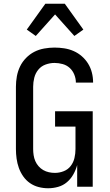

<svg xmlns="http://www.w3.org/2000/svg" viewBox="-20 -997 588 1025"><path d="M237 8Q211 8 186 1.5Q161 -5 140 -19.5Q119 -34 104 -55.5Q89 -77 80.5 -101Q72 -125 68.5 -150.5Q65 -176 65 -201V-534Q65 -562 70 -589.5Q75 -617 87 -642Q99 -667 119 -687.5Q139 -708 163.5 -720.5Q188 -733 216 -738Q244 -743 271 -743Q297 -743 323 -739Q349 -735 373 -724.5Q397 -714 417 -696.5Q437 -679 450.5 -657Q464 -635 470.5 -609.5Q477 -584 477 -557V-556H385V-557Q385 -578 376.5 -599Q368 -620 352 -634.5Q336 -649 314.5 -655Q293 -661 271 -661Q247 -661 223.5 -652.5Q200 -644 184.5 -625Q169 -606 163 -582Q157 -558 157 -534V-201Q157 -185 159.5 -168.5Q162 -152 168.5 -137Q175 -122 186 -109.5Q197 -97 211 -89Q225 -81 241 -77.5Q257 -74 273 -74Q297 -74 320 -83Q343 -92 357.5 -111Q372 -130 377.5 -153.5Q383 -177 383 -201V-321H274V-403H475V0H392V-116Q385 -90 371.5 -66Q358 -42 337.5 -24.5Q317 -7 290.5 0.5Q264 8 237 8ZM171 -805 123 -839 222 -977H326L425 -839L377 -805L274 -920Z"/></svg>

Font: Iosevka Semi-Condensed Medium
Style: Regular
Weight: 500
Monospace: yes
Designer: Belleve Invis
Foundry: Belleve Invis
Version: Version 27.3.5